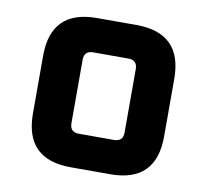

<svg xmlns="http://www.w3.org/2000/svg" viewBox="-65 -599 721 669"><g transform="rotate(10 296.0 -264.0)"><path d="M64 -162V-366Q64 -528 226 -528H366Q528 -528 528 -366V-162Q528 0 366 0H226Q64 0 64 -162ZM202 -152Q202 -120 234 -120H358Q390 -120 390 -152V-376Q390 -408 358 -408H234Q202 -408 202 -376Z"/></g></svg>

Font: Oxanium ExtraLight
Style: Bold
Weight: 700
Version: Version 2.000